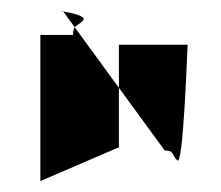

<svg xmlns="http://www.w3.org/2000/svg" viewBox="-20 -776 405 352"><path d="M54 -444 198 -506V-615L117 -726C115 -723 114 -719 114 -712H54ZM96 -755C96 -755 95 -756 95 -756C91 -756 92 -756 96 -755ZM96 -755C107 -753 141 -747 132 -738C125 -731 120 -730 117 -726ZM198 -615V-694H324C323 -679 316 -470 305 -482C293 -494 300 -500 282 -500ZM324 -694Z"/></svg>

Font: bitstorm
Style: ext
Weight: 400
Version: Version 0.2